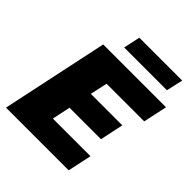

<svg xmlns="http://www.w3.org/2000/svg" viewBox="-235 -1019 1165 1165"><g transform="rotate(45 348.0 -436.0)"><path d="M11 0 157 -688H696L663 -534H340L316 -423H586L554 -272H284L259 -154H582L549 0ZM260 -765 283 -872H651L627 -765Z"/></g></svg>

Font: Saira SemiExpanded ExtraBold
Style: Italic
Weight: 800
Width: 6
Italic angle: -12°
Designer: Hector Gatti with collaboration of the Omnibus-Type team
Foundry: Omnibus-Type
Version: Version 1.101